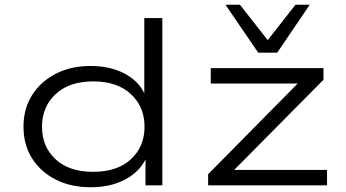

<svg xmlns="http://www.w3.org/2000/svg" viewBox="-20 -781 1456 809"><path d="M363 8Q278 8 214.5 -24.5Q151 -57 115 -114Q79 -171 79 -247Q79 -323 115 -380Q151 -437 214.5 -470Q278 -503 362 -503Q442 -503 502 -472.5Q562 -442 588 -388V-705H664V0H593V-109Q565 -54 504 -23Q443 8 363 8ZM373 -57Q474 -57 531.5 -110Q589 -163 589 -247Q589 -331 531.5 -384.5Q474 -438 373 -438Q272 -438 214.5 -384.5Q157 -331 157 -247Q157 -163 214 -110Q271 -57 373 -57ZM857 0V-47L1264 -459L1272 -429H868V-494H1343V-445L935 -33L928 -65H1358V0ZM1068 -559 930 -761H991L1108 -612L1225 -761H1285L1148 -559Z"/></svg>

Font: Nunito Sans 7pt Expanded Light
Style: Regular
Weight: 300
Width: 7
Designer: Vernon Adams
Foundry: Vernon Adams
Version: Version 3.101;gftools[0.9.27]